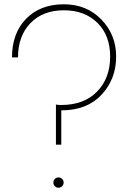

<svg xmlns="http://www.w3.org/2000/svg" viewBox="-20 -860 615 896"><path d="M36 -592Q36 -705 102 -772.5Q168 -840 278 -840Q384 -840 453 -769Q522 -698 522 -596Q522 -491 454 -418Q386 -345 266 -345V-185H241V-372Q253 -370 265 -370Q372 -370 433 -432.5Q494 -495 494 -596Q494 -695 434.5 -753.5Q375 -812 278 -812Q180 -812 122 -752Q64 -692 64 -592ZM236 -25Q243 -32 253 -32Q263 -32 270 -25Q277 -18 277 -8Q277 2 270 9Q263 16 253 16Q243 16 236 9Q229 2 229 -8Q229 -18 236 -25Z"/></svg>

Font: Spartan MB
Style: Regular
Weight: 250
Designer: Matt Bailey
Foundry: Matt Bailey
Version: Version 1.000